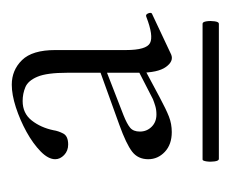

<svg xmlns="http://www.w3.org/2000/svg" viewBox="-52 -618 383 318"><g transform="rotate(-90 139.0 -458.5)"><path d="M35.2 -287Q32.2 -287 31.2 -294Q30.2 -301 31.2 -307.5Q32.2 -314 34.2 -314H259.2Q262.2 -314 263.2 -307.5Q264.2 -301 263.2 -294Q262.2 -287 259.2 -287ZM208.2 -366Q197.2 -361.4 187.6 -374.7Q178 -388 178 -419V-538Q178 -572 171.4 -587.5Q164.9 -603 154.1 -607.5Q143.4 -612 131.2 -612Q110.8 -612 99 -597Q87.2 -582 82.8 -561Q81.6 -552.9 77.3 -544.7Q73 -536.6 59.1 -536.6Q48.7 -536.6 41.7 -543.3Q34.8 -550 34.8 -558Q34.8 -569.6 47.7 -582.2Q60.6 -594.8 80.1 -605.6Q99.6 -616.3 120.7 -623.2Q141.8 -630 158.2 -630Q182.4 -630 199 -613Q215.6 -596 215.6 -558V-441Q215.6 -407 227.3 -401Q239 -395 270.2 -407Q274.2 -409 276.2 -404.5Q278.2 -400 276.2 -398ZM79.8 -365Q59.2 -365 47 -376.5Q34.8 -388 34.8 -404Q34.8 -421 47.4 -430.7Q60 -440.4 91.6 -451.8L188.1 -486.6L189.2 -476.6L107.8 -445Q93.2 -439.2 86.9 -433.9Q80.6 -428.6 80.6 -417.8Q80.6 -406.4 88.5 -398.4Q96.4 -390.4 108.9 -390.4Q116.7 -390.4 122.9 -392.3Q129.2 -394.2 134.2 -396.2L194.2 -427L195.2 -416L137.2 -385Q117.4 -374.4 105.4 -369.7Q93.4 -365 79.8 -365Z"/></g></svg>

Font: Cormorant Infant Light
Style: Regular
Weight: 300
Designer: Christian Thalmann (Catharsis Fonts)
Foundry: Catharsis Fonts
Version: Version 4.001